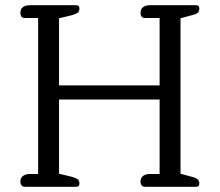

<svg xmlns="http://www.w3.org/2000/svg" viewBox="-20 -715 841 735"><path d="M58 -21Q58 -34 68 -41.5Q78 -49 95 -49H126V-646H75Q58 -646 58 -667Q58 -680 67.5 -687.5Q77 -695 94 -695H272Q284 -695 284 -682Q284 -672 277.5 -666.5Q271 -661 256 -657L206 -645V-388H591V-646H535Q518 -646 518 -667Q518 -680 527.5 -687.5Q537 -695 554 -695H732Q743 -695 743 -682Q743 -672 737.5 -666.5Q732 -661 719 -658L671 -645V-50L719 -37Q743 -31 743 -13Q743 0 732 0H535Q518 0 518 -21Q518 -34 527.5 -41.5Q537 -49 554 -49H591V-334H206V-50L256 -38Q271 -34 277.5 -28.5Q284 -23 284 -13Q284 0 272 0H75Q58 0 58 -21Z"/></svg>

Font: Maitree
Style: Regular
Weight: 400
Designer: CadsonDemak Team
Foundry: CadsonDemak
Version: Version 1.000